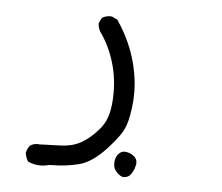

<svg xmlns="http://www.w3.org/2000/svg" viewBox="-39 -134 577 498"><g transform="rotate(5 250.0 115.5)"><path d="M329.6 282.2Q329.6 269.5 316.4 261.7Q310.5 258.3 305.2 257.1Q299.8 255.9 296.9 255.9Q293.9 255.9 291.5 256.8Q286.6 257.8 282.2 262.2Q273.4 271 272.5 285.6Q272.5 287.6 272.5 289.1Q272.5 302.2 281.5 311.3Q290.5 320.3 298.3 321.8Q309.6 321.8 315.9 315.4Q325.2 305.2 328.6 289.1Q329.6 285.6 329.6 282.2ZM107.4 307.1Q147.5 307.1 182.1 298.3Q215.3 289.6 250.5 252Q285.6 214.4 294.9 189.9Q304.2 165 307.6 122.1Q308.1 113.3 308.1 107.7Q308.1 102.1 308.1 95.2Q308.1 88.4 307.1 76.2Q301.3 20.5 279.3 -27.8Q267.1 -55.2 248 -83.5L233.9 -90.3Q231.9 -90.8 230 -90.8Q217.3 -90.8 207.5 -84.5L200.7 -70.3Q200.7 -69.8 200.7 -69.8Q200.7 -54.7 211.9 -41Q230 -13.7 240.7 18.6Q254.9 60.1 254.9 106Q254.9 153.3 242.2 180.2Q235.4 194.3 224.6 206.1Q203.6 229.5 181.6 241.5Q159.7 253.4 130.4 254.4L74.7 256.3Q71.8 255.9 70.3 255.9Q68.8 255.9 67.4 256.1Q65.9 256.3 63.2 256.6Q60.5 256.8 58.6 257.8Q53.7 259.3 49.8 262.7Q43.5 271 41.5 281.2Q43.5 293.9 49.3 303.2Q64.5 310.5 82 310.5Q93.3 310.5 106.4 307.1Z"/></g></svg>

Font: NaikaiFont
Style: Light
Weight: 300
Version: Version 1.89